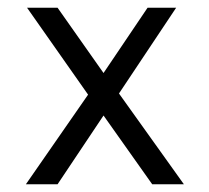

<svg xmlns="http://www.w3.org/2000/svg" viewBox="-20 -477 540 497"><path d="M47 0 208 -232 50 -457H129L248 -288L362 -457H436L288 -235L456 0H374L248 -178L129 0Z"/></svg>

Font: Ligconsolata
Style: Regular
Weight: 400
Monospace: yes
Designer: Raph Levien, Cyreal, Brenton Simpson
Foundry: Raph Levien, Cyreal, Google
Version: Version 3.001; ttfautohint (v1.8.2.53-6de2)